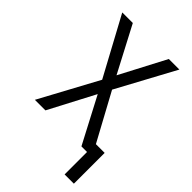

<svg xmlns="http://www.w3.org/2000/svg" viewBox="-245 -769 1041 1041"><g transform="rotate(45 275.0 -249.0)"><path d="M456 172V0H413L275 -263L137 0H56L237 -335L56 -670H137L275 -407L413 -670H494L313 -335L460 -64H527V172Z"/></g></svg>

Font: Lode
Style: Regular
Weight: 400
Monospace: yes
Designer: Belleve Invis
Foundry: Belleve Invis
Version: Version 29.2.0; ttfautohint (v1.8.3)